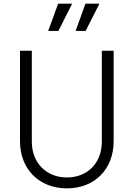

<svg xmlns="http://www.w3.org/2000/svg" viewBox="-20 -1024 735 1056"><path d="M301 -854 377 -1004H300L245 -854ZM451 -854 527 -1004H450L396 -854ZM348 12C502 12 605 -95 605 -247V-745H540V-245C540 -129 463 -48 348 -48C234 -48 155 -129 155 -245V-745H90V-247C90 -95 194 12 348 12Z"/></svg>

Font: Plus Jakarta Sans Light
Style: Regular
Weight: 300
Designer: Gumpita Rahayu
Foundry: Tokotype
Version: Version 2.071;gftools[0.9.30]